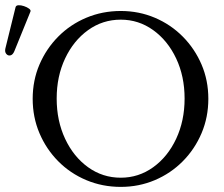

<svg xmlns="http://www.w3.org/2000/svg" viewBox="-20 -719 876 752"><path d="M453 13Q381 13 318 -13.5Q255 -40 208 -87.5Q161 -135 134.5 -197.5Q108 -260 108 -332Q108 -404 134.5 -466Q161 -528 208 -575.5Q255 -623 318 -649.5Q381 -676 453 -676Q524 -676 586.5 -649.5Q649 -623 696 -575.5Q743 -528 769.5 -466Q796 -404 796 -332Q796 -260 769.5 -197.5Q743 -135 696 -87.5Q649 -40 586.5 -13.5Q524 13 453 13ZM453 -23Q523 -23 580 -64Q637 -105 670 -175.5Q703 -246 703 -333Q703 -420 670 -490Q637 -560 580 -601Q523 -642 453 -642Q382 -642 325 -601Q268 -560 235 -490Q202 -420 202 -333Q202 -246 235 -175.5Q268 -105 325 -64Q382 -23 453 -23ZM36 -518Q30 -504 20.5 -502Q11 -500 4.5 -508Q-2 -516 1 -529L41 -691Q43 -698 52.5 -698.5Q62 -699 74 -695Q86 -691 94 -685Q102 -679 99 -673Z"/></svg>

Font: Junicode SmExp
Style: Regular
Weight: 400
Width: 6
Designer: Peter S. Baker
Version: Version 2.205; ttfautohint (v1.8.4)